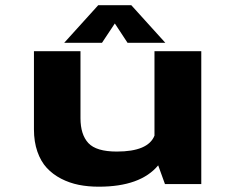

<svg xmlns="http://www.w3.org/2000/svg" viewBox="-20 -694 890 724"><path d="M603.5 -532.5H461L413 -605.5L364.5 -532.5H222L350.5 -674.5H475ZM352.5 10Q312 10 277 3Q242 -4 210.5 -20.2Q179 -36.5 156.5 -60.8Q134 -85 121 -122.2Q108 -159.5 108 -206V-501H283.5V-248.5Q283.5 -186.5 313.2 -154.5Q343 -122.5 420.5 -122.5Q538.5 -122.5 562.5 -182.5V-501H739V0H602L576.5 -70.5Q509.5 10 352.5 10Z"/></svg>

Font: League Mono Wide
Style: Bold
Weight: 700
Width: 8
Designer: Tyler Finck
Foundry: The League of Moveable Type / Tyler Finck
Version: Version 2.210